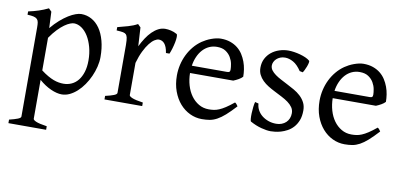

<svg xmlns="http://www.w3.org/2000/svg" viewBox="-67 -680 2356 1124"><g transform="rotate(10 1110.5 -117.5)"><path d="M424.8 -208Q424.8 -250.5 414.8 -287.1Q404.8 -323.7 388.2 -350.6Q371.6 -377.4 349.6 -392.6Q327.6 -407.7 304.2 -407.7Q295.4 -407.7 281.2 -402.3Q267.1 -397 249 -384.3Q231 -371.6 210.4 -350.3Q189.9 -329.1 168.5 -297.9V-104Q190.4 -87.4 209.2 -76.7Q228 -65.9 244.4 -59.8Q260.7 -53.7 275.4 -51.3Q290 -48.8 303.2 -48.8Q329.6 -48.8 351.8 -59.1Q374 -69.3 390.1 -89.4Q406.2 -109.4 415.5 -139.2Q424.8 -168.9 424.8 -208ZM490.7 -240.2Q490.7 -211.9 483.4 -182.1Q476.1 -152.3 463.4 -124Q450.7 -95.7 433.1 -70.3Q415.5 -44.9 394.8 -26.1Q374 -7.3 351.1 3.7Q328.1 14.6 304.2 14.6Q275.4 14.6 239.3 -1.5Q203.1 -17.6 168.5 -47.9V183.1Q168.5 190.9 186.8 198.7Q205.1 206.5 251 213.4V234.4H26.9V213.4Q59.1 205.6 77.1 198.5Q95.2 191.4 95.2 183.1V-347.2Q95.2 -365.2 93.3 -377Q91.3 -388.7 84.2 -395.8Q77.1 -402.8 63.7 -406Q50.3 -409.2 26.9 -410.2V-429.7Q43.5 -433.1 58.6 -437.3Q73.7 -441.4 87.9 -446Q102.1 -450.7 116 -456.3Q129.9 -461.9 144 -468.8L161.1 -451.7L165.5 -355Q189.9 -384.3 214.6 -405.8Q239.3 -427.2 261.7 -441.2Q284.2 -455.1 303.5 -461.9Q322.8 -468.8 336.9 -468.8Q370.1 -468.8 398.4 -453.1Q426.8 -437.5 447.3 -408Q467.8 -378.4 479.2 -335.9Q490.7 -293.5 490.7 -240.2Z M905.8 -450.7Q910.2 -447.8 909.9 -433.6Q909.7 -419.4 906 -400.9Q902.3 -382.3 896.5 -362.8Q890.6 -343.3 884.8 -330.1H863.8Q860.8 -349.6 855.5 -363.3Q850.1 -377 843 -385Q835.9 -393.1 827.4 -396.7Q818.8 -400.4 809.6 -400.4Q798.8 -400.4 784.4 -391.4Q770 -382.3 754.9 -363Q739.7 -343.8 724.9 -313.7Q710 -283.7 698.2 -242.2V-50.8Q698.2 -43.5 716.6 -35.6Q734.9 -27.8 780.8 -21V0H556.6V-21Q588.9 -28.3 606.9 -35.4Q625 -42.5 625 -50.8V-335Q625 -351.1 624 -362.1Q623 -373 621.6 -379.9Q620.1 -386.7 617.9 -390.6Q615.7 -394.5 613.8 -397Q610.4 -400.4 606.2 -402.6Q602.1 -404.8 595.5 -406.2Q588.9 -407.7 579.6 -408.4Q570.3 -409.2 556.6 -410.2V-429.7Q588.4 -438 618.9 -446.5Q649.4 -455.1 673.8 -468.8L690.9 -451.7L697.3 -340.8Q710.4 -367.7 725.8 -391.1Q741.2 -414.6 758.8 -431.9Q776.4 -449.2 795.7 -459Q814.9 -468.8 835.9 -468.8Q851.6 -468.8 869.6 -464.8Q887.7 -460.9 905.8 -450.7Z M1152.8 -417.5Q1127.4 -417.5 1106.2 -407.7Q1085 -397.9 1068.6 -380.1Q1052.2 -362.3 1041.3 -337.6Q1030.3 -313 1025.9 -283.2H1234.9Q1246.1 -283.2 1249.8 -286.9Q1253.4 -290.5 1253.4 -300.8Q1253.4 -314 1249.8 -333.7Q1246.1 -353.5 1235.1 -372.3Q1224.1 -391.1 1204.3 -404.3Q1184.6 -417.5 1152.8 -417.5ZM1333.5 -272Q1324.7 -262.2 1310.1 -253.9Q1295.4 -245.6 1279.8 -239.3H1022.9Q1023.4 -201.2 1033.4 -166.7Q1043.5 -132.3 1062.3 -106.2Q1081.1 -80.1 1107.7 -64.5Q1134.3 -48.8 1167.5 -48.8Q1182.6 -48.8 1197 -50.8Q1211.4 -52.7 1228 -59.6Q1244.6 -66.4 1264.9 -79.6Q1285.2 -92.8 1312.5 -115.2Q1318.8 -111.8 1323.5 -105.5Q1328.1 -99.1 1330.6 -95.2Q1297.9 -59.6 1273.2 -37.8Q1248.5 -16.1 1226.8 -4.4Q1205.1 7.3 1183.8 11Q1162.6 14.6 1137.7 14.6Q1100.1 14.6 1066.2 -1.5Q1032.2 -17.6 1006.3 -47.1Q980.5 -76.7 965.1 -118.4Q949.7 -160.2 949.7 -211.9Q949.7 -244.6 957 -276.4Q964.4 -308.1 978.3 -336.4Q992.2 -364.7 1012.2 -388.7Q1032.2 -412.6 1057.6 -430.2Q1068.4 -437.5 1081.8 -444.6Q1095.2 -451.7 1109.9 -457Q1124.5 -462.4 1138.9 -465.6Q1153.3 -468.8 1166.5 -468.8Q1198.2 -468.8 1223.1 -460Q1248 -451.2 1266.6 -436.3Q1285.2 -421.4 1297.9 -401.6Q1310.5 -381.8 1318.6 -359.9Q1326.7 -337.9 1330.1 -315.2Q1333.5 -292.5 1333.5 -272Z M1714.4 -138.2Q1714.4 -103.5 1704.6 -78.9Q1694.8 -54.2 1679.2 -37.1Q1663.6 -20 1644.5 -9.8Q1625.5 0.5 1606.9 5.9Q1588.4 11.2 1572 12.9Q1555.7 14.6 1546.4 14.6Q1522.9 14.6 1490 5.9Q1457 -2.9 1424.3 -21Q1420.9 -22.5 1419.7 -36.9Q1418.5 -51.3 1419.2 -70.1Q1419.9 -88.9 1422.1 -107.9Q1424.3 -127 1427.7 -138.2L1448.7 -132.8Q1449.7 -112.3 1459.5 -94.2Q1469.2 -76.2 1485.6 -63Q1502 -49.8 1523.7 -42Q1545.4 -34.2 1570.8 -34.2Q1588.4 -34.2 1603 -39.8Q1617.7 -45.4 1628.4 -55.4Q1639.2 -65.4 1645 -79.6Q1650.9 -93.8 1650.9 -110.8Q1650.9 -130.4 1640.4 -145.5Q1629.9 -160.6 1612.8 -173.1Q1595.7 -185.5 1574 -196.5Q1552.2 -207.5 1529.8 -219.2Q1509.3 -229.5 1490.2 -241.2Q1471.2 -252.9 1456.3 -267.6Q1441.4 -282.2 1432.4 -300.3Q1423.3 -318.4 1423.3 -341.8Q1423.3 -372.1 1435.5 -395.8Q1447.8 -419.4 1468 -435.5Q1488.3 -451.7 1514.4 -460.2Q1540.5 -468.8 1568.4 -468.8Q1583.5 -468.8 1601.8 -466.1Q1620.1 -463.4 1637.9 -458.5Q1655.8 -453.6 1671.4 -446.8Q1687 -439.9 1696.8 -431.2Q1699.7 -428.2 1697.5 -418Q1695.3 -407.7 1690.7 -395.5Q1686 -383.3 1680.7 -372.6Q1675.3 -361.8 1672.4 -357.9L1653.3 -361.8Q1629.9 -397 1604.7 -410.9Q1579.6 -424.8 1555.7 -424.8Q1539.6 -424.8 1526.9 -419.4Q1514.2 -414.1 1505.1 -405.5Q1496.1 -397 1491.5 -386.7Q1486.8 -376.5 1486.8 -366.2Q1486.8 -350.6 1496.1 -338.1Q1505.4 -325.7 1520.5 -314.7Q1535.6 -303.7 1554.9 -293.7Q1574.2 -283.7 1594.7 -272.9Q1615.7 -262.2 1637.2 -250Q1658.7 -237.8 1675.8 -221.9Q1692.9 -206.1 1703.6 -185.8Q1714.4 -165.5 1714.4 -138.2Z M2001 -417.5Q1975.6 -417.5 1954.3 -407.7Q1933.1 -397.9 1916.7 -380.1Q1900.4 -362.3 1889.4 -337.6Q1878.4 -313 1874 -283.2H2083Q2094.2 -283.2 2097.9 -286.9Q2101.6 -290.5 2101.6 -300.8Q2101.6 -314 2097.9 -333.7Q2094.2 -353.5 2083.3 -372.3Q2072.3 -391.1 2052.5 -404.3Q2032.7 -417.5 2001 -417.5ZM2181.6 -272Q2172.9 -262.2 2158.2 -253.9Q2143.6 -245.6 2127.9 -239.3H1871.1Q1871.6 -201.2 1881.6 -166.7Q1891.6 -132.3 1910.4 -106.2Q1929.2 -80.1 1955.8 -64.5Q1982.4 -48.8 2015.6 -48.8Q2030.8 -48.8 2045.2 -50.8Q2059.6 -52.7 2076.2 -59.6Q2092.8 -66.4 2113 -79.6Q2133.3 -92.8 2160.6 -115.2Q2167 -111.8 2171.6 -105.5Q2176.3 -99.1 2178.7 -95.2Q2146 -59.6 2121.3 -37.8Q2096.7 -16.1 2075 -4.4Q2053.2 7.3 2032 11Q2010.7 14.6 1985.8 14.6Q1948.2 14.6 1914.3 -1.5Q1880.4 -17.6 1854.5 -47.1Q1828.6 -76.7 1813.2 -118.4Q1797.9 -160.2 1797.9 -211.9Q1797.9 -244.6 1805.2 -276.4Q1812.5 -308.1 1826.4 -336.4Q1840.3 -364.7 1860.4 -388.7Q1880.4 -412.6 1905.8 -430.2Q1916.5 -437.5 1929.9 -444.6Q1943.4 -451.7 1958 -457Q1972.7 -462.4 1987.1 -465.6Q2001.5 -468.8 2014.6 -468.8Q2046.4 -468.8 2071.3 -460Q2096.2 -451.2 2114.7 -436.3Q2133.3 -421.4 2146 -401.6Q2158.7 -381.8 2166.7 -359.9Q2174.8 -337.9 2178.2 -315.2Q2181.6 -292.5 2181.6 -272Z"/></g></svg>

Font: Gentium Plus
Style: Regular
Weight: 400
Designer: J. Victor Gaultney, Annie Olsen, Iska Routamaa
Foundry: SIL International
Version: Version 1.510